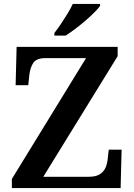

<svg xmlns="http://www.w3.org/2000/svg" viewBox="-20 -951 678 971"><path d="M40 0V-46L415 -657H210Q164 -657 148 -632.5Q132 -608 128 -569L123 -520H59L64 -714H575V-667L199 -57H429Q466 -57 486 -70.5Q506 -84 514.5 -105Q523 -126 525 -150L530 -194H595L590 0ZM255 -784Q270 -803 287.5 -829Q305 -855 321.5 -882Q338 -909 348 -931H486V-921Q477 -908 457 -888Q437 -868 411.5 -846Q386 -824 360 -804.5Q334 -785 312 -771H255Z"/></svg>

Font: Noto Serif Telugu SemiBold
Style: Regular
Weight: 600
Designer: Jelle Bosma - Monotype Design Team
Foundry: Monotype Imaging Inc.
Version: Version 2.005; ttfautohint (v1.8.4.7-5d5b)